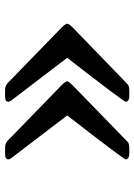

<svg xmlns="http://www.w3.org/2000/svg" viewBox="96 -636 540 773"><g transform="rotate(-90 366.5 -250.0)"><path d="M111 -11V-15Q114 -26 287 -249V-251L116 -475Q112 -481 111 -485V-489Q113 -494 114 -495.5Q115 -497 120 -498.5Q125 -500 134 -500H157Q162 -500 165.5 -499.5Q169 -499 172 -498Q175 -497 177 -496Q179 -495 182.5 -492.5Q186 -490 188 -488Q190 -486 194.5 -481.5Q199 -477 202 -474L409 -273Q425 -257 425 -250Q425 -244 409 -228L189 -14Q188 -13 185.5 -11Q183 -9 182.5 -8Q182 -7 180 -5.5Q178 -4 176.5 -3.5Q175 -3 173 -2Q171 -1 168.5 -1Q166 -1 163.5 -0.5Q161 0 157 0H134Q115 0 111 -11ZM343 -11V-15Q345 -25 519 -249V-251L348 -475Q344 -481 343 -485V-489Q345 -494 346 -495.5Q347 -497 352 -498.5Q357 -500 366 -500H389Q394 -500 397.5 -499.5Q401 -499 404 -498Q407 -497 409 -496Q411 -495 414.5 -492.5Q418 -490 420 -488Q422 -486 426.5 -481.5Q431 -477 434 -474L641 -273Q657 -257 657 -250Q657 -243 642 -228L421 -14Q420 -13 417.5 -11Q415 -9 414.5 -8Q414 -7 412 -5.5Q410 -4 408.5 -3.5Q407 -3 405 -2Q403 -1 400.5 -1Q398 -1 395.5 -0.5Q393 0 389 0H366Q347 0 343 -11Z"/></g></svg>

Font: CMU Sans Serif
Style: Bold
Weight: 700
Version: Version 0.7.0